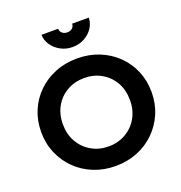

<svg xmlns="http://www.w3.org/2000/svg" viewBox="-170 -1134 1218 1291"><g transform="rotate(-20 439.0 -488.0)"><path d="M439 12Q523 12 595 -17Q667 -46 720.5 -98.5Q774 -151 804 -221Q834 -291 834 -373Q834 -455 804.5 -525Q775 -595 721.5 -647Q668 -699 596 -728Q524 -757 439 -757Q354 -757 282 -728Q210 -699 156.5 -647Q103 -595 73.5 -525Q44 -455 44 -373Q44 -291 74 -221Q104 -151 157.5 -98.5Q211 -46 283 -17Q355 12 439 12ZM439 -128Q371 -128 316.5 -159.5Q262 -191 230.5 -246Q199 -301 199 -373Q199 -445 230.5 -500Q262 -555 316.5 -586Q371 -617 439 -617Q507 -617 561.5 -586Q616 -555 647.5 -500Q679 -445 679 -373Q679 -301 647.5 -246Q616 -191 561.5 -159.5Q507 -128 439 -128ZM439 -839Q487 -839 525 -860Q563 -881 585.5 -915Q608 -949 608 -988H489Q489 -969 475.5 -956.5Q462 -944 439 -944Q417 -944 403 -956.5Q389 -969 389 -988H270Q270 -949 293 -915Q316 -881 354.5 -860Q393 -839 439 -839Z"/></g></svg>

Font: Plus Jakarta Sans ExtraBold
Style: Regular
Weight: 800
Designer: Gumpita Rahayu
Foundry: Tokotype
Version: Version 2.004; ttfautohint (v1.8.3)